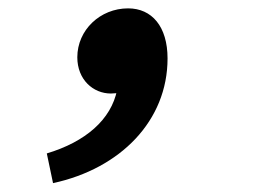

<svg xmlns="http://www.w3.org/2000/svg" viewBox="-20 -224 640 450"><path d="M104.3 205.2C262.2 171.2 372.7 58.9 372.7 -87C372.7 -162 335.9 -204.4 280.2 -204.4C214.9 -204.4 161.2 -153.8 161.2 -89.7C161.2 -37.7 198 -4.8 239.9 -4.8C270.3 -4.8 292.1 -19.5 305.9 -30.4L274.2 -120.1L254.5 -13.5C240.6 56.5 180.3 108.4 89.7 135.6L104.3 205.2Z"/></svg>

Font: Source Code Variable
Style: Italic
Weight: 400
Italic angle: -11°
Monospace: yes
Designer: Paul D. Hunt, Teo Tuominen
Foundry: Adobe Systems Incorporated
Version: Version 1.005;PS 1.0;hotconv 16.6.54;makeotf.lib2.5.65590